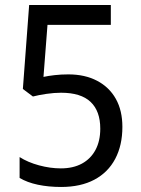

<svg xmlns="http://www.w3.org/2000/svg" viewBox="-20 -734 560 764"><path d="M252 -438Q318 -438 366.5 -412.5Q415 -387 441 -340.5Q467 -294 467 -229Q467 -156 438.5 -102Q410 -48 355.5 -19Q301 10 223 10Q173 10 130.5 1Q88 -8 58 -26V-109Q91 -88 135.5 -76Q180 -64 222 -64Q271 -64 306 -83Q341 -102 360 -137.5Q379 -173 379 -222Q379 -292 340.5 -328.5Q302 -365 223 -365Q196 -365 165 -360.5Q134 -356 111 -350L71 -380L96 -714H421V-635H169L153 -428Q171 -432 197 -435Q223 -438 252 -438Z"/></svg>

Font: Noto Sans Arabic SemiCondensed
Style: Regular
Weight: 400
Width: 4
Designer: Monotype Design Team, Nadine Chahine, Nizar Qandah and Khaled Hosny
Foundry: Monotype Imaging Inc.
Version: Version 2.012